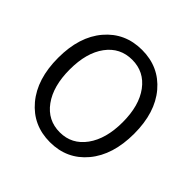

<svg xmlns="http://www.w3.org/2000/svg" viewBox="-188 -926 1118 1118"><g transform="rotate(45 370.5 -367.0)"><path d="M57.6 -369.1Q57.6 -543 144.5 -645Q231.4 -747.1 371.1 -747.1Q510.7 -747.1 597.2 -645Q683.6 -543 683.6 -369.1Q683.6 -194.3 597.2 -90.8Q510.7 12.7 371.1 12.7Q231.4 12.7 144.5 -90.8Q57.6 -194.3 57.6 -369.1ZM371.1 -68.4Q469.7 -68.4 529.3 -150.4Q588.9 -232.4 588.9 -369.1Q588.9 -505.9 529.3 -585.9Q469.7 -666 371.1 -666Q271.5 -666 212.4 -585.9Q153.3 -505.9 153.3 -368.7Q153.3 -231.4 212.4 -149.9Q271.5 -68.4 371.1 -68.4Z"/></g></svg>

Font: Gen Jyuu Gothic P Regular
Style: Regular
Weight: 400
Designer: [Source Han Sans]
Ryoko NISHIZUKA  (kana & ideographs); Paul D. Hunt (Latin, Greek & Cyrillic); Wenlong ZHANG  (bopomofo
Version: Version 1.002.20150607